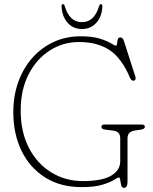

<svg xmlns="http://www.w3.org/2000/svg" viewBox="-20 -886 736 923"><path d="M593 -12Q593 17 576 17Q566 17 562.8 4.5Q559.5 -8 558 -20.5Q556.5 -33 551 -33Q546 -33 527.8 -21.2Q509.5 -9.5 472.2 2Q435 13.5 372 13.5Q270.5 13.5 196.8 -33Q123 -79.5 83.5 -161Q44 -242.5 44 -346Q44 -425.5 68 -492.2Q92 -559 135.8 -608.2Q179.5 -657.5 238.5 -684.5Q297.5 -711.5 367 -711.5Q425 -711.5 460.2 -700.2Q495.5 -689 513.5 -677.8Q531.5 -666.5 538 -666.5Q542 -666.5 542.8 -676.2Q543.5 -686 546 -696Q548.5 -706 558.5 -706Q563.5 -706 567.8 -702.8Q572 -699.5 575.5 -689.5L631 -517Q633.5 -509.5 630.8 -503.8Q628 -498 621.5 -498Q610.5 -498.5 605.5 -511Q565 -607 506.2 -645.5Q447.5 -684 360 -684Q282.5 -684 218.8 -643Q155 -602 117.2 -528Q79.5 -454 79.5 -355Q79.5 -250.5 119.5 -174.2Q159.5 -98 227.2 -56.8Q295 -15.5 378 -15.5Q471 -15.5 514.5 -41.5Q558 -67.5 558 -111V-221Q558 -253.5 525 -258L485 -263Q467.5 -265.5 467.5 -276.5Q467.5 -287.5 483 -287.5H660.5Q676.5 -287.5 676.5 -276.5Q676.5 -266 658 -263L625.5 -258Q593 -252.5 593 -221ZM374 -779.5Q434 -779.5 456.5 -857.5Q459.5 -866 465 -866Q472 -866 472 -857Q471 -808.5 444 -777.5Q417 -746.5 374 -746.5Q331 -746.5 304.2 -777.5Q277.5 -808.5 276 -857Q276 -866 283 -866Q288.5 -866 291 -857.5Q313.5 -779.5 374 -779.5Z"/></svg>

Font: Fraunces 72pt SuperSoft Thin
Style: Regular
Weight: 100
Version: Version 1.000;[b76b70a41]